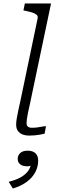

<svg xmlns="http://www.w3.org/2000/svg" viewBox="-20 -778 344 1106"><path d="M197 -673Q199 -686 191 -693Q183 -700 166.5 -705.5Q150 -711 125 -716L115 -718L123 -758H274L153 -182Q146 -152 141.5 -130Q137 -108 135 -93Q133 -78 133 -69Q133 -55 141 -48.5Q149 -42 164 -42Q180 -42 194.5 -44Q209 -46 222 -48.5Q235 -51 245 -51L237 -8Q225 -5 211 -2.5Q197 0 181.5 1.5Q166 3 149 3Q127 3 110 -3.5Q93 -10 83 -24Q73 -38 73 -60Q73 -74 76 -93Q79 -112 84.5 -137.5Q90 -163 98 -199ZM54 308 30 269Q68 260 94.5 246Q121 232 137.5 212.5Q154 193 159 167Q160 163 163 161.5Q166 160 169 161Q172 162 174 166Q168 173 158 176.5Q148 180 136 180Q112 180 97 169Q82 158 82 137Q82 117 96.5 103.5Q111 90 139 90Q169 90 184.5 105Q200 120 200 147Q200 181 184 212.5Q168 244 135.5 268.5Q103 293 54 308Z"/></svg>

Font: Roboto Serif ExtraLight
Style: Italic
Weight: 250
Italic angle: -10°
Designer: Greg Gazdowicz
Foundry: Commercial Type
Version: Version 1.008